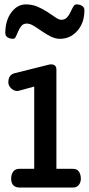

<svg xmlns="http://www.w3.org/2000/svg" viewBox="-20 -846 401 866"><path d="M70.3 0Q30.3 0 30.3 -40.5Q30.3 -58.6 39.3 -71.5Q48.3 -84.5 67.4 -84.5H134.3V-455.6L64.5 -436.5Q61.5 -435.5 57.6 -435.5Q43 -435.5 30.3 -447.5Q17.6 -459.5 17.6 -474.6Q17.6 -508.3 45.4 -515.6L201.7 -554.7Q205.6 -555.7 209.5 -555.7Q234.4 -555.7 234.4 -532.7V-84.5H309.6Q328.1 -84.5 336.4 -71.3Q344.7 -58.1 344.7 -39.6Q344.7 -23.4 335.2 -11.7Q325.7 0 308.6 0ZM39.6 -670.9Q25.4 -670.9 14.6 -677.2Q3.9 -683.6 3.9 -696.8Q3.9 -753.4 31 -789.8Q58.1 -826.2 96.7 -826.2Q125 -826.2 149.7 -815.7Q174.3 -805.2 194.6 -791.5Q214.8 -777.8 230.5 -767.3Q246.1 -756.8 256.3 -756.8Q272.5 -756.8 282.2 -767.3Q292 -777.8 298.1 -791.5Q304.2 -805.2 310.3 -815.7Q316.4 -826.2 325.2 -826.2Q339.4 -826.2 350.1 -819.6Q360.8 -813 360.8 -799.8Q360.8 -743.2 328.9 -707Q296.9 -670.9 250.5 -670.9Q229.5 -670.9 208.7 -681.4Q188 -691.9 168.7 -705.3Q149.4 -718.8 132.3 -729.2Q115.2 -739.7 101.1 -739.7Q85.4 -739.7 76.7 -729.2Q67.9 -718.8 62.3 -705.3Q56.6 -691.9 51.8 -681.4Q46.9 -670.9 39.6 -670.9Z"/></svg>

Font: Cutive
Style: Regular
Weight: 400
Version: Version 1.100; ttfautohint (v1.8.4.7-5d5b)